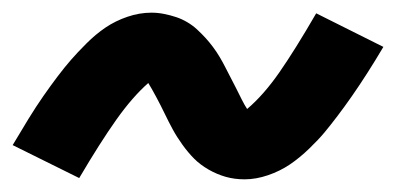

<svg xmlns="http://www.w3.org/2000/svg" viewBox="-27 -475 625 303"><path d="M359 -192Q377 -192 396 -198.5Q415 -205 430.5 -215.5Q446 -226 461 -240.5Q476 -255 485.5 -266.5Q495 -278 506 -292.5Q517 -307 528.5 -323.5Q540 -340 552.5 -359.5Q565 -379 578 -401L472 -454Q439 -397 414 -361Q389 -325 363 -303Q359 -309 354.5 -318Q350 -327 345.5 -336Q341 -345 337 -352.5Q333 -360 329 -368Q325 -376 320 -384.5Q315 -393 309 -401Q303 -409 297 -415.5Q291 -422 284 -428.5Q277 -435 268.5 -440Q260 -445 251 -448Q242 -451 232 -453Q222 -455 212 -455Q193 -455 174 -448.5Q155 -442 139.5 -431.5Q124 -421 109.5 -406.5Q95 -392 85 -380.5Q75 -369 64 -354.5Q53 -340 41.5 -323.5Q30 -307 18 -287.5Q6 -268 -7 -246L98 -194Q131 -250 156.5 -286Q182 -322 207 -344Q212 -336 219.5 -322Q227 -308 233 -295.5Q239 -283 245.5 -271Q252 -259 261 -246.5Q270 -234 279.5 -224.5Q289 -215 302 -207.5Q315 -200 329 -196Q343 -192 359 -192Z"/></svg>

Font: Iosevka Sparkle
Style: Bold Italic
Weight: 700
Italic angle: -9°
Designer: Belleve Invis
Foundry: Belleve Invis
Version: Version 4.5.0; ttfautohint (v1.8.3)